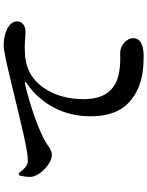

<svg xmlns="http://www.w3.org/2000/svg" viewBox="101 -876 798 1040"><g transform="rotate(-90 500.0 -356.0)"><path d="M82 -654C100 -629 122 -604 148 -604C208 -604 354 -642 530 -684C636 -710 741 -735 772 -735C802 -735 831 -731 857 -719C884 -707 904 -689 904 -662C904 -637 883 -617 851 -617C824 -617 791 -621 763 -621C717 -621 656 -617 603 -579C567 -554 483 -472 483 -302C483 -186 534 -148 569 -129C626 -99 707 -104 736 -104C770 -104 813 -72 813 -34C813 12 763 23 717 23C640 23 567 14 504 -27C435 -70 390 -139 390 -266C390 -409 456 -534 570 -611C578 -617 577 -623 567 -620C449 -593 311 -544 251 -508C230 -496 209 -474 181 -474C134 -474 65 -539 62 -588C61 -612 66 -635 70 -650Z"/></g></svg>

Font: Noto Serif CJK TC
Style: Bold
Weight: 700
Designer: Ryoko NISHIZUKA 西塚涼子 (kana & ideographs); Frank Grießhammer (Latin, Greek & Cyrillic); Wenlong ZHANG 张文龙 (bopomofo); San
Foundry: Adobe
Version: Version 2.001;hotconv 1.1.0;makeotfexe 2.6.0